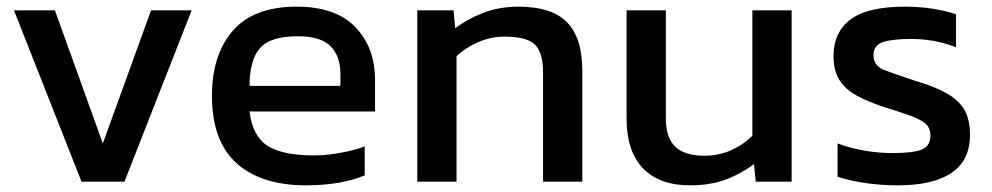

<svg xmlns="http://www.w3.org/2000/svg" viewBox="-20 -554 2982 577"><path d="M354 -8H225L22 -523H145L289 -123L434 -523H556Z M900 3Q765 3 691 -63.5Q617 -130 617 -266Q617 -390 680 -462Q743 -534 871 -534Q989 -534 1048 -472.5Q1107 -411 1107 -314V-219H730Q739 -144 784.5 -115.5Q830 -87 923 -87Q962 -87 1004 -95Q1045 -102 1076 -114V-27Q1041 -12 996 -4.5Q951 3 900 3ZM730 -296H1003V-332Q1003 -385 973.5 -415Q944 -445 875 -445Q792 -445 761 -409Q730 -373 730 -296Z M1234 -8V-523H1343L1348 -469Q1383 -496 1431.5 -515Q1480 -534 1538 -534Q1638 -534 1684 -487Q1730 -440 1730 -341V-8H1612V-336Q1612 -396 1587.5 -420Q1563 -444 1496 -444Q1456 -444 1417.5 -427.5Q1379 -411 1352 -385V-8Z M2163 -15Q2115 3 2054 3Q1962 3 1912.5 -48Q1863 -99 1863 -198V-523H1981V-198Q1981 -140 2009.5 -113Q2038 -86 2097 -86Q2140 -86 2177 -102.5Q2214 -119 2241 -146V-523H2359V-8H2251L2246 -61Q2211 -34 2163 -15Z M2678 3Q2625 3 2577 -4.5Q2529 -12 2497 -23V-123Q2534 -109 2579 -101Q2623 -94 2663 -94Q2724 -94 2750 -104.5Q2776 -115 2776 -147Q2776 -170 2760.5 -183Q2745 -196 2714 -207Q2683 -218 2635 -233Q2589 -248 2556 -266Q2522 -284 2503.5 -312Q2485 -340 2485 -386Q2485 -457 2536 -495.5Q2587 -534 2700 -534Q2745 -534 2785 -527.5Q2825 -521 2853 -511V-412Q2823 -424 2787 -431Q2750 -437 2719 -437Q2662 -437 2633.5 -427.5Q2605 -418 2605 -388Q2605 -358 2634 -345Q2664 -333 2731 -311Q2792 -293 2827.5 -272Q2863 -251 2879 -222.5Q2895 -194 2895 -148Q2895 -72 2839.5 -34.5Q2784 3 2678 3Z"/></svg>

Font: Kanit Cyrillic
Style: Regular
Weight: 400
Designer: Katatrad Team, Sasha Pavljenko
Foundry: CadsonDemak, Pavljenko + Design
Version: Version 1.002;Fontself Maker 3.5.7